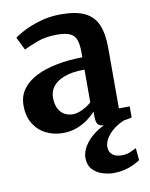

<svg xmlns="http://www.w3.org/2000/svg" viewBox="-90 -633 739 948"><g transform="rotate(-10 279.5 -159.5)"><path d="M190.2 11Q145 11 106.6 -8.1Q68.2 -27.1 45 -64.5Q21.7 -101.8 21.7 -156.3Q21.7 -203.6 47.2 -238.2Q72.6 -272.8 117.6 -295.2Q162.5 -317.5 221.8 -328.8Q281.1 -340.1 349 -340.7V-366.2Q349 -404.7 340.9 -427.9Q332.8 -451.2 310.3 -461.9Q287.8 -472.6 244.8 -472.6Q187 -472.6 143.9 -456Q100.8 -439.4 76.8 -427.7L45.2 -492.6Q57.1 -502.6 91.3 -520.7Q125.4 -538.7 174.8 -553.5Q224.2 -568.2 281.3 -568.2Q357.8 -568.2 401.7 -546.3Q445.6 -524.3 464.3 -479.6Q483 -434.9 483 -366V-61.4H537.3V-5.3Q525.9 -2.7 504.4 0.8Q482.9 4.3 458.6 7Q434.3 9.7 414.5 9.7Q380.6 9.7 368.8 -0.3Q357.1 -10.3 357.1 -41.1V-67.4Q344.6 -52.8 321 -34.2Q297.4 -15.7 264.4 -2.4Q231.5 11 190.2 11ZM255.1 -71.9Q276.6 -71.9 303.2 -84.5Q329.7 -97.1 349 -114.9V-279Q286.6 -278.9 247.3 -264Q208.1 -249.1 189.9 -224.7Q171.7 -200.2 171.7 -170.7Q171.7 -138 182.3 -116.1Q192.8 -94.2 211.7 -83Q230.5 -71.9 255.1 -71.9ZM404.3 249.1Q375.4 249.1 346.1 239.6Q316.8 230.2 297.4 208.7Q277.9 187.2 277.9 151.9Q277.9 130.3 287.7 108.4Q297.5 86.6 315.9 66.2Q334.3 45.8 360 28.5Q385.7 11.1 417.5 -1L451.9 -5L504.2 -1Q469.9 12.2 445.1 31.8Q420.4 51.5 407 73.6Q393.7 95.7 393.7 116.9Q393.7 141.8 410.5 155.7Q427.4 169.7 457.7 169.7Q480.8 169.7 497.3 162.7Q513.8 155.7 531.3 147L536.8 208.1Q522 218.6 501 228Q480 237.4 455.4 243.3Q430.7 249.1 404.3 249.1Z"/></g></svg>

Font: Merriweather Light
Style: Regular
Weight: 300
Designer: Eben Sorkin
Foundry: Eben Sorkin
Version: Version 2.100